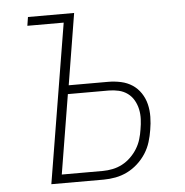

<svg xmlns="http://www.w3.org/2000/svg" viewBox="-52 -786 805 837"><g transform="rotate(-5 350.0 -367.5)"><path d="M139 0 254 -697H95L101 -735H303L252 -423H424Q453 -423 480.5 -417Q508 -411 530 -396.5Q552 -382 567 -359.5Q582 -337 588.5 -310.5Q595 -284 594.5 -255Q594 -226 589 -198Q585 -172 577 -146Q569 -120 554 -96.5Q539 -73 517.5 -53.5Q496 -34 471.5 -22Q447 -10 420.5 -5Q394 0 368 0ZM368 -38Q389 -38 411 -42.5Q433 -47 453 -57.5Q473 -68 490 -84.5Q507 -101 519 -120.5Q531 -140 537.5 -161.5Q544 -183 547 -204Q551 -226 552 -248.5Q553 -271 548.5 -292Q544 -313 533.5 -331.5Q523 -350 506 -362.5Q489 -375 467.5 -380Q446 -385 424 -385H245L188 -38Z"/></g></svg>

Font: Iosevka Aile Extralight
Style: Italic
Weight: 200
Italic angle: -9°
Designer: Belleve Invis
Foundry: Belleve Invis
Version: Version 31.1.0; ttfautohint (v1.8.4)